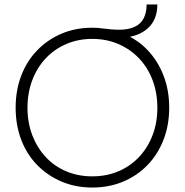

<svg xmlns="http://www.w3.org/2000/svg" viewBox="-20 -829 827 859"><path d="M50 -347Q50 -425 75 -490.5Q100 -556 146.5 -604Q193 -652 255.5 -678.5Q318 -705 393 -705Q406 -705 419 -704Q432 -703 445 -701Q462 -699 479 -697.5Q496 -696 513 -696Q554 -696 581.5 -708.5Q609 -721 622.5 -746.5Q636 -772 636 -809H684Q684 -776 673.5 -749Q663 -722 642 -703Q621 -684 592 -673Q563 -662 525 -660L535 -677Q597 -651 642 -603Q687 -555 712 -490Q737 -425 737 -347Q737 -269 711.5 -203.5Q686 -138 640 -90.5Q594 -43 531 -16.5Q468 10 393 10Q318 10 255.5 -16.5Q193 -43 146.5 -90.5Q100 -138 75 -203.5Q50 -269 50 -347ZM684 -347Q684 -414 662.5 -470.5Q641 -527 602 -568Q563 -609 509.5 -632Q456 -655 393 -655Q330 -655 276.5 -632Q223 -609 184.5 -568Q146 -527 124.5 -470.5Q103 -414 103 -347Q103 -280 124.5 -224Q146 -168 184.5 -126.5Q223 -85 276.5 -62.5Q330 -40 393 -40Q456 -40 509.5 -62.5Q563 -85 602 -126.5Q641 -168 662.5 -224Q684 -280 684 -347Z"/></svg>

Font: Mach ExtraLight
Style: Regular
Weight: 250
Version: Version 1.002